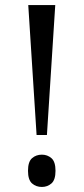

<svg xmlns="http://www.w3.org/2000/svg" viewBox="-20 -734 332 761"><path d="M125 -199 92 -714H199L166 -199ZM146 7Q123 7 107 -7Q91 -21 91 -57Q91 -93 107 -107Q123 -121 146 -121Q168 -121 184 -107Q200 -93 200 -57Q200 -21 184 -7Q168 7 146 7Z"/></svg>

Font: Noto Serif Tamil Condensed
Style: Regular
Weight: 400
Width: 3
Designer: Indian Type Foundry, Tom Grace, and the Monotype Design Team
Foundry: Monotype Imaging Inc.
Version: Version 2.004